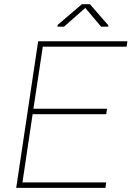

<svg xmlns="http://www.w3.org/2000/svg" viewBox="-20 -911 638 931"><path d="M495.1 -357.4H138.2L88.9 -26.4H495.1L491.2 0H58.6L165 -710.9H597.7L593.8 -684.6H187.5L142.1 -383.8H499ZM505.4 -788.1 504.4 -781.7H470.2L393.6 -872.6L290.5 -781.7H258.3L259.3 -790L377 -890.6H416Z"/></svg>

Font: Roboto-ThinItalic
Style: Italic
Weight: 250
Italic angle: -12°
Designer: Google
Version: Version 1.100141; 2013; ttfautohint (v0.94.14-c901) -l 8 -r 